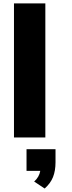

<svg xmlns="http://www.w3.org/2000/svg" viewBox="-20 -792 414 1106"><path d="M60.5 -772.5H241.2V0H60.5ZM211.9 192.4H132.8V67.4H299.8V142.6Q299.8 191.4 285.6 227.5Q271.5 263.7 237.3 293.9L176.8 253.9Q206.1 227.5 211.9 192.4Z"/></svg>

Font: Min Sans Black
Style: Regular
Weight: 900
Designer: Jinseong-Kim, NotoSansCJK, Nunito
Foundry: Jinseong-Kim
Version: Version 1.000